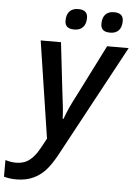

<svg xmlns="http://www.w3.org/2000/svg" viewBox="-149 -780 754 1067"><g transform="rotate(5 228.0 -246.5)"><path d="M-86.4 231V138.2Q-56.2 147.9 -25.9 147.9Q17.6 147.9 48.3 124Q76.7 102.5 101.6 57.6L133.3 0L50.8 -541H164.1L195.3 -270.5Q209.5 -165 210.4 -118.2H215.3Q234.9 -175.3 275.9 -252.4L421.4 -541H541.5L203.1 85.9Q171.4 143.1 143.1 173.3Q114.7 203.6 78.1 220.7Q37.1 240.2 -17.6 240.2Q-54.7 240.2 -86.4 231ZM178.7 -662.6Q178.7 -696.8 195.6 -714.8Q212.4 -732.9 244.1 -732.9Q296.4 -732.9 296.4 -688Q296.4 -654.3 279.5 -636Q262.7 -617.7 231.4 -617.7Q204.6 -617.7 191.7 -628.7Q178.7 -639.6 178.7 -662.6ZM378.9 -662.6Q378.9 -696.8 395.5 -714.8Q412.1 -732.9 443.8 -732.9Q495.6 -732.9 495.6 -688Q495.6 -653.8 479 -635.7Q462.4 -617.7 431.2 -617.7Q404.3 -617.7 391.6 -628.7Q378.9 -639.6 378.9 -662.6Z"/></g></svg>

Font: Viking Open Sans Light
Style: Bold Italic
Weight: 600
Italic angle: -12°
Foundry: Ascender Corporation
Version: Version 2.000